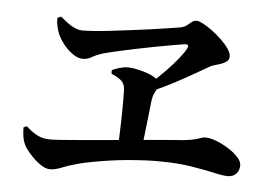

<svg xmlns="http://www.w3.org/2000/svg" viewBox="-48 -754 1097 783"><g transform="rotate(5 500.0 -362.5)"><path d="M159.3 -652.7 174 -659Q189.8 -645.8 204.9 -634.6Q219.9 -623.4 235.4 -616.8Q250.8 -610.2 266.3 -610.2Q284.6 -610.2 316.4 -612.6Q348.2 -615 387.3 -619.7Q426.5 -624.3 467.8 -629.5Q509.2 -634.7 547.6 -640.1Q586 -645.5 616.3 -650.3Q646.6 -655 663.7 -657.8Q678.8 -661.2 688.5 -668.7Q698.3 -676.3 706.9 -683.3Q715.6 -690.3 727.4 -690.3Q735.9 -690.3 753.3 -681.1Q770.7 -672 791.4 -656.8Q812 -641.6 830.7 -623.5Q849.5 -605.5 861.3 -588.1Q873.2 -570.7 873.2 -556.7Q873.2 -543.9 863.8 -536.4Q854.4 -529 841.4 -524.4Q828.5 -519.8 816.3 -516.6Q804.2 -513.3 797.9 -509.8Q771.6 -494.8 736.5 -474.6Q701.4 -454.5 659 -431.8Q616.6 -409.2 565.7 -387.1L553.3 -414.4Q587.4 -443.7 617.4 -474.5Q647.4 -505.4 668.9 -532.2Q690.4 -559.1 698.3 -575.5Q702.7 -583.8 699.1 -588Q695.5 -592.1 686.1 -590.6Q671.4 -588.5 638.5 -582.9Q605.7 -577.3 564.6 -569.4Q523.6 -561.5 482.1 -552.9Q440.6 -544.3 406.3 -536.3Q371.9 -528.3 354.5 -523.3Q329 -514.9 312.6 -505Q296.2 -495.2 275.9 -495.2Q257.8 -495.2 237 -509.2Q216.3 -523.2 199.4 -544Q182.5 -564.8 173.6 -584.3Q167.4 -598.8 163.3 -616.3Q159.2 -633.7 159.3 -652.7ZM398.8 -459.7Q412 -465.9 430.2 -471.2Q448.4 -476.5 463.1 -476.5Q479.6 -476.5 501.2 -472Q522.7 -467.5 544.1 -460Q565.4 -452.4 579.6 -442.4Q593.7 -432.4 593.9 -420.8Q594.5 -409 589.7 -400.1Q585 -391.2 579.2 -379.4Q573.5 -367.7 571 -347.9Q568.6 -322.1 564.6 -289.3Q560.7 -256.6 556.8 -221.4Q553 -186.1 548.8 -151.7L451.9 -149.5Q452.9 -178.5 454 -210.3Q455.2 -242 455.8 -272.6Q456.4 -303.2 456.4 -330.6Q456.4 -358.1 455.9 -379.3Q455.6 -409.5 437.7 -423.3Q419.7 -437.2 399.6 -444.3ZM60.6 -195.7 74.3 -201.5Q95.6 -180.7 119.3 -168.3Q142.9 -156 172.3 -156Q188.6 -156 224.8 -158.6Q261 -161.2 310.9 -165.5Q360.8 -169.8 416.7 -174.9Q472.5 -180 528 -185.2Q583.6 -190.3 632.7 -194.3Q681.8 -198.3 716.6 -200.8Q745.1 -204 761 -208.1Q776.8 -212.3 786 -215.8Q795.2 -219.3 803.1 -219.3Q823 -219.3 848.6 -209.3Q874.3 -199.3 898.6 -184.1Q922.9 -169 938.8 -151.5Q954.7 -134.1 954.7 -118.5Q954.7 -97.5 942.1 -83.8Q929.5 -70.1 907.6 -70.1Q888.1 -70.1 849.6 -79Q811 -87.8 755.9 -96.6Q700.8 -105.4 631.5 -105.9Q601.4 -106.5 566.2 -104.8Q530.9 -103 494.2 -99.8Q457.5 -96.5 421.7 -91.2Q385.8 -85.9 353.5 -79.9Q321.1 -73.9 295.4 -67.1Q259.5 -57.7 231.7 -46.3Q203.9 -34.9 182.5 -34.9Q163 -34.9 139.9 -52Q116.8 -69.1 97.9 -90.8Q78.9 -112.6 72.2 -128.1Q66.4 -141.5 63.8 -156.5Q61.2 -171.5 60.6 -195.7Z"/></g></svg>

Font: Early Summer Mincho VF
Style: Regular
Weight: 250
Designer: GuiWonder
Version: Version 1.002